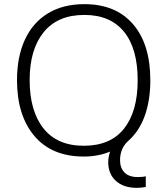

<svg xmlns="http://www.w3.org/2000/svg" viewBox="-20 -745 808 926"><path d="M502 37Q502 13 511 -14Q454 10 384 10Q230 10 146 -89Q62 -188 62 -359Q62 -471 100 -553.5Q138 -636 211 -680.5Q284 -725 387 -725Q538 -725 621.5 -628.5Q705 -532 705 -358Q705 -261 678 -186Q651 -111 597 -64Q559 -29 559 28Q559 65 580.5 87Q602 109 645 109Q670 109 683 105V157Q659 161 640 161Q576 161 539 127.5Q502 94 502 37ZM644 -358Q644 -511 578 -592Q512 -673 387 -673Q258 -673 190.5 -589.5Q123 -506 123 -359Q123 -210 189.5 -126Q256 -42 384 -42Q513 -42 578.5 -125Q644 -208 644 -358Z"/></svg>

Font: Noto Sans Georgian Light
Style: Regular
Weight: 300
Designer: Monotype Design team
Foundry: Monotype Imaging Inc.
Version: Version 1.000